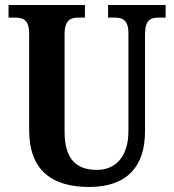

<svg xmlns="http://www.w3.org/2000/svg" viewBox="-20 -734 693 764"><path d="M335 10C489 10 557 -76 557 -210V-597C557 -656 580 -664 612 -664H639V-714H410V-664H435C467 -664 491 -656 491 -601V-212C491 -112 441 -58 366 -58C287 -58 237 -97 237 -210V-597C237 -656 262 -664 293 -664H318V-714H14V-664H40C71 -664 96 -656 96 -601V-217C96 -53 190 10 335 10Z"/></svg>

Font: Noto Serif Bengali Condensed
Style: Bold
Weight: 700
Width: 3
Designer: Juan Bruce, Universal Thirst, Indian Type Foundry and the Monotype Design Team.
Foundry: Monotype Imaging Inc.
Version: Version 2.003